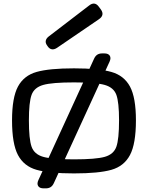

<svg xmlns="http://www.w3.org/2000/svg" viewBox="-20 -953 822 1067"><path d="M46.9 -284.2Q46.9 -410.6 79.8 -471.9Q112.8 -533.2 183.3 -553.2Q253.9 -573.2 391.1 -573.2Q528.3 -573.2 598.9 -553.2Q669.4 -533.2 702.4 -471.9Q735.4 -410.6 735.4 -284.2Q735.4 -153.8 702.4 -91.6Q669.4 -29.3 599.1 -9.3Q528.8 10.7 391.1 10.7Q253.4 10.7 183.1 -9.3Q112.8 -29.3 79.8 -91.6Q46.9 -153.8 46.9 -284.2ZM391.1 -495.1Q270 -495.1 220.2 -481Q170.4 -466.8 155.5 -425.8Q140.6 -384.8 140.6 -284.2Q140.6 -179.7 155.5 -137.7Q170.4 -95.7 219.7 -81.5Q269 -67.4 391.1 -67.4Q513.2 -67.4 562.5 -81.5Q611.8 -95.7 626.7 -137.7Q641.6 -179.7 641.6 -284.2Q641.6 -384.8 626.7 -425.8Q611.8 -466.8 562 -481Q512.2 -495.1 391.1 -495.1ZM548.3 -656.2H559.6Q582 -656.2 590.1 -643.3Q598.1 -630.4 588.9 -610.4L279.3 64.5Q272.5 79.6 261.5 86.7Q250.5 93.8 233.9 93.8H222.7Q200.2 93.8 192.1 80.8Q184.1 67.9 193.4 47.9L502.9 -627Q509.8 -642.1 520.8 -649.2Q531.7 -656.2 548.3 -656.2ZM529.3 -915.5 540.5 -900.4Q551.8 -884.8 549.1 -871.1Q546.4 -857.4 529.8 -846.2L297.4 -687.5Q282.2 -677.2 269 -679Q255.9 -680.7 246.6 -693.4L241.2 -701.2Q231.9 -713.9 234.4 -726.8Q236.8 -739.7 251.5 -751L474.6 -921.9Q490.2 -934.6 504.2 -932.9Q518.1 -931.2 529.3 -915.5Z"/></svg>

Font: Gyrochrome
Style: Regular
Weight: 400
Designer: David Moles
Foundry: David Moles
Version: Version 1.005;Glyphs 3.2.3 (3260)